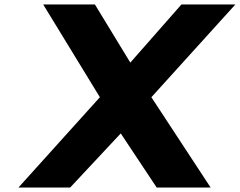

<svg xmlns="http://www.w3.org/2000/svg" viewBox="-20 -845 1081 865"><path d="M929 0 662 -407 1040.5 -825H797.5L567.1 -563L407.5 -825H174.5L430 -407L63 0H296L524 -244L686 0Z"/></svg>

Font: Hussar Techniczny
Style: Bold 
Weight: 700
Foundry: Cannot Into Space Fonts
Version: Version 0.77